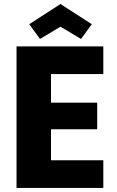

<svg xmlns="http://www.w3.org/2000/svg" viewBox="-20 -932 581 952"><path d="M492.2 -702.1V-564.9H232.9V-422.9H461.9V-291H232.9V-137.2H492.2V0H62V-702.1ZM279.8 -912.1 435.1 -812 381.8 -738.8 279.8 -799.8 178.2 -738.8 125 -812Z"/></svg>

Font: SVN-Poppins
Style: Bold
Weight: 700
Designer: Ninad Kale (Devanagari), Jonny Pinhorn (Latin)
Foundry: Indian Type Foundry
Version: Version 3.200;PS 1.000;hotconv 16.6.54;makeotf.lib2.5.65590